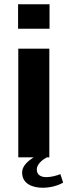

<svg xmlns="http://www.w3.org/2000/svg" viewBox="-20 -740 318 903"><path d="M213 -720H65V-605H213ZM264 79C243 87 221 93 197 93C176 93 153 85 153 57C153 32 180 11 200 0H212V-511H66V0H138C114 16 84 39 84 71C84 126 135 143 181 143C214 143 248 135 277 119Z"/></svg>

Font: Chivo
Style: Bold
Weight: 700
Designer: Hector Gatti
Foundry: Omnibus-Type
Version: Version 1.003;PS 001.003;hotconv 1.0.70;makeotf.lib2.5.58329